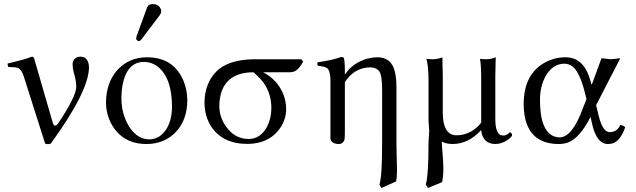

<svg xmlns="http://www.w3.org/2000/svg" viewBox="-20 -702 3142 949"><path d="M97.2 -325.2Q84.5 -364.7 61.5 -368.2Q58.1 -368.7 56.2 -369.1L21 -371.1Q16.6 -381.8 18.1 -388.2Q102.5 -407.7 138.2 -421.9Q146 -421.9 149.4 -411.1Q149.9 -409.7 149.9 -409.2L241.2 -94.2Q247.1 -73.7 261.7 -85.4Q264.6 -88.4 266.1 -89.8Q356.9 -225.6 356.9 -272.9Q356.9 -304.2 344.7 -342.8Q338.9 -362.3 338.9 -382.8Q338.9 -413.1 365.7 -420.4Q372.1 -421.9 377.9 -421.9Q411.1 -421.9 418.5 -383.8Q419.9 -376 419.9 -369.1Q418.9 -251 231 7.8Q216.3 13.2 203.1 7.8Z M734.9 -682.1Q761.7 -682.1 773.4 -660.2Q776.4 -653.3 776.9 -647Q776.4 -636.7 771 -628.9L678.7 -506.8Q672.4 -499.5 667 -499Q654.3 -500.5 652.8 -512.2Q653.3 -516.6 654.8 -522L707 -665Q714.4 -681.6 734.9 -682.1ZM503.9 -194.8Q504.4 -290 556.6 -352.1Q614.7 -418.5 706.1 -418.9Q832.5 -418.9 882.8 -312Q905.8 -262.2 905.8 -204.1Q904.8 -104.5 843.8 -43.9Q787.1 9.8 704.1 9.8Q590.8 9.8 535.2 -81.1Q504.4 -133.3 503.9 -194.8ZM691.9 -396Q610.8 -396 587.4 -290Q580.1 -255.9 580.1 -216.8Q580.1 -138.2 618.7 -75.7Q658.2 -13.7 717.8 -13.2Q768.1 -13.2 800.8 -61.5Q829.6 -105.5 830.1 -173.8Q830.1 -314.9 761.7 -371.1Q730.5 -395.5 691.9 -396Z M1410.6 -344.7H1280.8Q1350.1 -309.1 1379.9 -237.3Q1394 -201.7 1394.5 -164.1Q1394.5 -102.5 1352.1 -52.7Q1298.3 8.8 1202.6 9.3Q1080.6 9.3 1023.9 -76.7Q991.2 -127.4 990.7 -194.8Q991.7 -290.5 1049.8 -349.1Q1101.6 -400.9 1209.5 -408.2Q1223.6 -409.2 1237.8 -409.2H1468.3L1478.5 -397.9Q1456.1 -355.5 1431.6 -347.7Q1421.4 -344.7 1410.6 -344.7ZM1209.5 -15.1Q1266.6 -15.1 1299.3 -74.7Q1320.8 -115.2 1321.3 -167Q1321.3 -253.4 1266.6 -312.5Q1252.4 -327.6 1233.4 -344.7Q1099.1 -344.7 1070.8 -234.4Q1064.5 -208.5 1064 -179.2Q1064 -114.3 1107.4 -63.5Q1148.4 -15.1 1209.5 -15.1Z M1686.5 -335.9Q1717.3 -382.3 1774.9 -405.3Q1809.1 -418.5 1845.7 -418.9Q1913.6 -418.9 1931.2 -350.1Q1939.5 -317.4 1939.5 -268.1V5.9Q1939.5 32.2 1940.9 80.6Q1942.4 120.1 1942.4 137.2Q1942.4 176.8 1937.5 194.8L1865.2 227.1L1855.5 210Q1868.7 172.4 1868.7 5.9V-256.8Q1868.7 -329.6 1854.5 -350.1Q1839.8 -368.7 1810.5 -369.1Q1731.4 -368.2 1684.6 -295.9V-68.8Q1684.6 -17.6 1683.1 -12.2Q1676.3 8.8 1656.2 9.8Q1621.1 9.8 1614.3 -12.7Q1613.8 -14.6 1613.3 -16.1Q1613.3 -18.1 1613.3 -68.8V-312Q1611.3 -356.4 1594.7 -366.7Q1582 -373.5 1551.3 -377Q1546.9 -385.3 1549.3 -394Q1621.1 -403.8 1667.5 -420.9Q1677.2 -419.9 1679.7 -415Q1684.6 -398.9 1684.6 -348.1V-335.9Z M2356.4 -57.1Q2294.9 9.3 2217.3 9.8Q2183.6 9.3 2164.6 -2Q2164.6 -2 2164.1 -0.5Q2163.6 3.4 2163.6 4.9Q2163.6 11.7 2166 38.6Q2171.4 98.1 2171.4 129.9Q2171.4 168 2165.5 198.2L2095.2 227.1L2084.5 210Q2098.1 164.6 2098.1 6.8Q2098.1 -6.8 2100.1 -28.8Q2101.6 -47.4 2101.6 -56.2Q2101.6 -60.5 2100.1 -74.7Q2098.1 -97.2 2098.1 -106.9V-307.1Q2097.7 -377 2087.4 -411.1Q2100.1 -409.2 2120.6 -409.2Q2144 -409.7 2166.5 -418.9Q2166.5 -418 2168.5 -327.1V-142.1Q2169.9 -34.2 2235.4 -33.2Q2296.4 -33.2 2342.8 -78.1Q2352.1 -87.4 2358.4 -96.2V-307.1Q2358.4 -380.4 2352.5 -411.1Q2364.7 -409.2 2386.2 -409.2Q2407.7 -409.7 2430.2 -418.9Q2430.2 -418 2428.2 -327.1V-115.2Q2428.2 -45.9 2454.1 -34.7Q2461.4 -32.2 2469.2 -32.2Q2483.9 -32.2 2496.1 -45.4Q2499 -47.9 2500.5 -47.9Q2506.8 -47.9 2510.7 -37.1Q2511.2 -34.7 2511.2 -33.2Q2511.2 -26.9 2490.2 -11.2Q2460 9.8 2428.2 9.8Q2366.2 8.8 2358.4 -57.1Z M2926.3 -182.1 2939.9 -127Q2959 -49.8 2993.2 -48.8Q3022.9 -48.8 3039.1 -72.3Q3043 -78.1 3045.9 -84Q3060.5 -83 3070.3 -73.2Q3045.9 -3.9 3005.9 7.3Q2995.1 9.8 2982.9 9.8Q2929.2 7.8 2907.2 -86.9L2898.9 -124Q2845.2 -18.6 2786.1 2.9Q2765.1 9.8 2742.2 9.8Q2597.2 9.8 2572.8 -131.3Q2568.4 -157.7 2568.4 -187Q2568.4 -337.4 2676.3 -394.5Q2722.7 -418.9 2774.9 -418.9Q2864.7 -418.9 2896.5 -308.6Q2898.9 -299.3 2901.4 -290Q2903.3 -280.3 2906.7 -289.1Q2907.7 -291 2908.2 -292L2953.1 -414.1Q2960 -414.1 2976.1 -411.6Q2992.2 -409.2 2999 -409.2Q3006.3 -409.2 3024.4 -411.6Q3040.5 -414.1 3045.9 -414.1ZM2878.9 -211.9 2874 -231.9Q2845.7 -349.6 2806.6 -376Q2790.5 -386.7 2770 -387.2Q2710.9 -387.2 2675.8 -323.7Q2649.4 -275.4 2648.9 -209Q2648.9 -51.8 2721.7 -26.9Q2733.9 -22.9 2747.1 -22.9Q2810.5 -24.9 2863.3 -172.9Z"/></svg>

Font: Linux Libertine Display O
Style: Regular
Weight: 400
Designer: Philipp H. Poll
Foundry: Philipp H. Poll
Version: Version 5.0.9